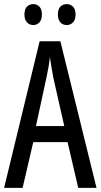

<svg xmlns="http://www.w3.org/2000/svg" viewBox="-20 -915 490 935"><path d="M361 0 309 -223H142L90 0H0L173 -714H274L450 0ZM240 -535Q235 -563 230.5 -589Q226 -615 223 -638Q218 -590 206 -536L155 -301H293ZM99 -845Q99 -871 111.5 -883Q124 -895 142 -895Q160 -895 172 -882.5Q184 -870 184 -845Q184 -819 172 -806Q160 -793 142 -793Q124 -793 111.5 -806Q99 -819 99 -845ZM262 -845Q262 -871 274.5 -883Q287 -895 305 -895Q323 -895 335.5 -882.5Q348 -870 348 -845Q348 -819 335.5 -806Q323 -793 305 -793Q286 -793 274 -806Q262 -819 262 -845Z"/></svg>

Font: Noto Sans Gurmukhi ExtraCondensed
Style: Regular
Weight: 400
Width: 2
Designer: Jelle Bosma - Monotype Design Team
Foundry: Monotype Imaging Inc.
Version: Version 2.004; ttfautohint (v1.8.4.7-5d5b)